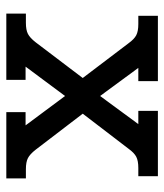

<svg xmlns="http://www.w3.org/2000/svg" viewBox="24 -544 520 608"><g transform="rotate(90 284.0 -240.0)"><path d="M23 -62H52Q75 -62 87.5 -68.5Q100 -75 114 -93L227 -242L117 -387Q104 -405 91.5 -411.5Q79 -418 56 -418H30V-480H237V-418H195L284 -297L373 -418H331V-480H538V-418H512Q489 -418 476.5 -411.5Q464 -405 451 -387L340 -242L454 -93Q468 -75 480.5 -68.5Q493 -62 516 -62H545V0H335V-61H377L284 -186L191 -61H233V0H23Z"/></g></svg>

Font: Pridi
Style: Regular
Weight: 400
Designer: Katatrad Team
Foundry: CadsonDemak
Version: Version 1.001